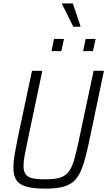

<svg xmlns="http://www.w3.org/2000/svg" viewBox="-20 -1106 634 1134"><path d="M248 8Q178 8 136.5 -3.5Q95 -15 77 -42Q59 -69 59 -116Q59 -149 66.5 -193.5Q74 -238 86 -297L169 -688H230L141 -265Q131 -218 125 -184.5Q119 -151 119 -126Q119 -95 131 -77.5Q143 -60 170.5 -53.5Q198 -47 246 -47Q300 -47 332 -56Q364 -65 383.5 -89Q403 -113 416 -155.5Q429 -198 443 -265L533 -688H594L512 -297Q497 -224 483 -171.5Q469 -119 451.5 -84Q434 -49 408 -29Q382 -9 343.5 -0.5Q305 8 248 8ZM471 -804 486 -876H545L529 -804ZM284 -804 299 -876H358L342 -804ZM413 -948 347 -1081 348 -1086H410L455 -953L454 -948Z"/></svg>

Font: Saira SemiCondensed Light
Style: Italic
Weight: 300
Width: 4
Italic angle: -12°
Designer: Hector Gatti with collaboration of the Omnibus-Type team
Foundry: Omnibus-Type
Version: Version 1.101